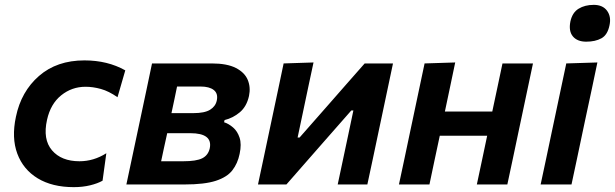

<svg xmlns="http://www.w3.org/2000/svg" viewBox="-20 -759 2530 790"><path d="M283.5 11Q195 11 135.2 -25.2Q75.5 -61.5 51.2 -126.8Q27 -192 45.5 -278.5Q67 -382.5 140.5 -446.5Q214 -510.5 327.5 -510.5Q422.5 -510.5 495.5 -469.5L463.5 -359Q427.5 -384 395 -393Q362.5 -402 332 -402Q275.5 -402 231.8 -366.8Q188 -331.5 173.5 -266Q155.5 -185.5 194 -140.5Q232.5 -95.5 307 -95.5Q365.5 -95.5 417.5 -128.5L402 -15.5Q381.5 -4 350.8 3.5Q320 11 283.5 11Z M500 0Q511.5 -54.5 522.2 -104.5Q533 -154.5 546 -216.5L556.5 -266Q572 -338 583 -390.8Q594 -443.5 605.5 -498H851Q914.5 -498 950.8 -479.2Q987 -460.5 999.5 -430Q1012 -399.5 1004.5 -364Q995 -321 967 -297.2Q939 -273.5 904 -265L902 -256Q921 -250 939 -234.5Q957 -219 965.8 -192.5Q974.5 -166 966 -126Q958 -86.5 936 -58.2Q914 -30 867.8 -15Q821.5 0 739.5 0ZM708.5 -403Q703 -376.5 697.8 -351.2Q692.5 -326 685.5 -293.5H775.5Q822 -293.5 844.5 -307.5Q867 -321.5 872 -345.5Q878 -374 859.8 -388.5Q841.5 -403 805 -403ZM643 -95.5H734Q788 -95.5 812.2 -107.8Q836.5 -120 843 -148.5Q856 -211 763 -211H668Q660 -175 654.2 -148.2Q648.5 -121.5 643 -95.5Z M1041.5 0Q1053 -54.5 1063.8 -104.5Q1074.5 -154.5 1087.5 -216.5L1098 -266Q1113.5 -338 1124.5 -391Q1135.5 -444 1147 -498L1270 -502Q1259.5 -453 1249.5 -406.2Q1239.5 -359.5 1226.5 -297L1204.5 -193H1212.5L1332.5 -329.5Q1368 -370 1405.5 -412.8Q1443 -455.5 1480.5 -498H1597Q1585.5 -443.5 1574.5 -391.5Q1563.5 -339.5 1548 -266L1537.5 -216.5Q1524.5 -155 1513.8 -104.2Q1503 -53.5 1491.5 0H1369.5Q1380.5 -51 1390.2 -97.2Q1400 -143.5 1412 -200L1434 -304.5H1425.5L1310 -173Q1272.5 -130 1234.5 -86.8Q1196.5 -43.5 1158.5 0Z M1621.5 0Q1633 -54 1643.8 -104.5Q1654.5 -155 1667.5 -217L1678 -266.5Q1693.5 -339 1704.5 -391.8Q1715.5 -444.5 1727 -498L1853 -502Q1843 -453.5 1833 -406.5Q1823 -359.5 1810.5 -300H2005.5Q2018 -359 2027.8 -404.8Q2037.5 -450.5 2047.5 -498H2173Q2161.5 -444.5 2150.5 -391.8Q2139.5 -339 2124 -266.5L2113.5 -217Q2100.5 -155 2089.8 -104.5Q2079 -54 2067.5 0H1942Q1953.5 -54 1963.8 -102.5Q1974 -151 1984.5 -200.5H1789.5Q1777.5 -144.5 1767.5 -97.5Q1757.5 -50.5 1747 0Z M2204.5 0Q2216 -54 2226.8 -104.5Q2237.5 -155 2250.5 -217L2261 -266.5Q2276.5 -339 2287.5 -391.8Q2298.5 -444.5 2310 -498L2438 -502Q2426.5 -446.5 2415.2 -393.5Q2404 -340.5 2388 -266.5L2377.5 -217Q2364.5 -155 2353.8 -104.5Q2343 -54 2331.5 0ZM2392 -587.5Q2355.5 -587.5 2337.2 -609.2Q2319 -631 2327 -671Q2335 -707.5 2360.8 -723.2Q2386.5 -739 2423 -739Q2460 -739 2477.8 -714.8Q2495.5 -690.5 2488 -655.5Q2480 -615.5 2454.8 -601.5Q2429.5 -587.5 2392 -587.5Z"/></svg>

Font: Commissioner SemiBold
Style: Italic
Weight: 600
Italic angle: -12°
Designer: Kostas Bartsokas
Foundry: Kostas Bartsokas
Version: Version 1.000; ttfautohint (v1.8.3)